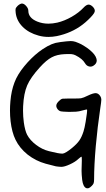

<svg xmlns="http://www.w3.org/2000/svg" viewBox="-20 -920 585 1062"><path d="M431.2 20.5Q432.6 -9.8 432.6 -31.7Q432.6 -53.2 431.2 -53.2Q429.2 -53.2 424.3 -49.8Q418.9 -45.9 413.6 -41Q397 -24.9 367.2 -11.2Q336.9 2.9 319.3 2.9Q303.7 2.4 289.1 0Q274.9 -2.9 232.4 -14.6Q177.7 -29.8 132.8 -64.9Q88.4 -100.6 65.9 -147Q55.7 -167.5 48.8 -193.8Q42 -219.7 38.6 -249Q35.2 -278.3 35.2 -309.1Q35.2 -334 37.6 -360.4Q42.5 -418 60.1 -463.9Q76.2 -507.3 114.3 -553.7Q151.9 -599.6 195.3 -633.3Q216.3 -649.4 237.3 -661.1Q239.7 -662.6 242.2 -664.1Q266.1 -677.2 287.1 -682.6Q296.9 -685.1 314.9 -687.5Q333 -690.4 348.1 -691.4Q361.8 -692.9 371.1 -692.9Q378.9 -692.9 384.3 -691.9Q396 -690.4 415.5 -681.6Q428.2 -676.8 445.8 -665.5Q463.4 -654.8 475.6 -644.5Q507.8 -618.2 513.7 -594.7Q515.1 -589.8 515.1 -585.4Q515.1 -568.4 497.6 -557.1Q485.4 -548.8 471.7 -552.7Q458.5 -556.2 450.2 -570.3Q442.4 -583.5 429.7 -593.8Q417.5 -604 398.4 -613.8Q388.2 -619.1 376 -620.6Q370.1 -621.6 360.8 -621.1Q351.6 -621.1 338.9 -620.6Q294.9 -618.7 266.1 -603Q236.8 -587.9 199.7 -546.9Q149.4 -491.7 130.4 -447.8Q111.3 -403.3 107.9 -332.5Q107.4 -319.8 107.4 -307.6Q107.4 -275.4 111.8 -242.7Q118.2 -197.8 129.9 -174.8Q146 -144 179.7 -118.7Q212.9 -93.3 250.5 -84Q304.2 -70.3 323.2 -70.3Q325.7 -70.3 327.1 -70.3Q343.3 -72.8 377.9 -101.1Q405.8 -124 418.9 -143.1Q432.1 -162.1 441.9 -192.9Q444.8 -200.7 447.8 -215.3Q450.7 -230 453.6 -245.6Q458 -270.5 460.4 -291.5Q462.9 -312.5 461.4 -314Q460.9 -314.9 452.1 -313Q443.8 -311.5 432.6 -308.1Q418.9 -303.7 400.4 -302.2Q386.7 -301.3 369.1 -301.3Q363.3 -301.3 357.4 -301.3Q325.2 -302.2 315.9 -304.2Q306.2 -306.6 299.8 -314.5Q290 -326.7 291.5 -337.4Q292.5 -348.1 305.7 -360.8Q316.4 -372.1 325.7 -374Q332.5 -375 357.4 -375Q365.7 -375 376 -375Q383.8 -375 390.6 -375Q418 -375 428.2 -376.5Q441.4 -378.9 465.8 -391.1Q494.6 -404.8 508.8 -404.8Q509.3 -404.8 509.8 -404.8Q524.4 -404.3 534.7 -388.2Q540.5 -379.4 540.5 -368.7Q540.5 -358.4 534.2 -317.9Q519.5 -219.2 509.8 -111.8Q500.5 -4.4 500.5 70.8Q500.5 85.4 498 93.3Q495.1 100.6 487.8 107.9Q478 117.7 470.7 120.6Q466.8 121.6 463.4 121.6Q460 121.6 457 120.6Q439.5 112.8 434.6 75.2Q431.2 44.9 431.2 27.3Q431.2 23.9 431.2 20.5ZM193.4 -723.1Q139.2 -737.8 105.5 -771.5Q72.3 -804.7 66.9 -848.1Q64.9 -865.2 66.4 -872.1Q68.4 -878.4 77.1 -887.2Q82.5 -892.6 89.4 -896.5Q96.7 -900.4 101.1 -900.4Q112.8 -900.4 124.5 -887.2Q136.7 -873.5 136.7 -860.8Q136.7 -820.8 186 -800.8Q214.8 -789.1 247.6 -789.1Q271 -789.1 296.9 -794.9Q336.4 -804.2 376.5 -827.1Q416.5 -850.1 442.4 -877.9Q456.5 -893.1 468.3 -894.5Q480 -895.5 493.2 -882.8Q504.4 -871.1 504.4 -860.4Q504.4 -856.9 503.4 -854Q499 -840.3 467.3 -810.1Q410.2 -754.9 333 -730.5Q312.5 -724.1 293.5 -720.2Q270 -715.8 248 -715.8Q219.2 -715.8 193.4 -723.1Z"/></svg>

Font: Casuwalt
Style: Regular
Weight: 400
Designer: Walter E Stewart
Version: 0.1